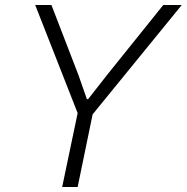

<svg xmlns="http://www.w3.org/2000/svg" viewBox="-20 -749 748 769"><path d="M229 0 291 -296 121 -729H186L294 -449L328 -352H333L409 -449L634 -729H708L351 -291L291 0Z"/></svg>

Font: Mona Sans ExtraLight Light
Style: Italic
Weight: 300
Italic angle: -11.6951°
Version: Version 2.000